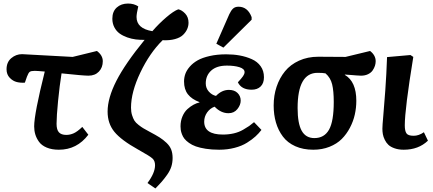

<svg xmlns="http://www.w3.org/2000/svg" viewBox="-20 -835 2457 1089"><path d="M300.8 -132.8Q300.8 -99.1 314.2 -84.5Q327.6 -69.8 356 -69.8Q377.4 -69.8 398.2 -79.1Q418.9 -88.4 446.8 -115.2L481 -70.8Q416.5 14.2 314 14.2Q273.9 14.2 244.9 2Q215.8 -10.3 201.2 -30.8Q186.5 -51.3 180.2 -72.8Q173.8 -94.2 173.8 -118.2Q173.8 -189 233.9 -429.2Q189.5 -433.1 176.8 -433.1Q156.2 -433.1 148.7 -427.5Q141.1 -421.9 132.8 -399.9L121.1 -366.2Q98.1 -364.3 75.7 -369.6Q53.2 -375 35.2 -393.8Q17.1 -412.6 17.1 -441.9Q17.1 -482.4 43.9 -505.1Q70.8 -527.8 105 -527.8L392.1 -512.2L529.8 -545.9Q563 -521 563 -487.8Q563 -452.1 541 -429Q519 -405.8 481.9 -405.8Q452.1 -405.8 329.1 -418.9Q317.9 -349.1 309.3 -262Q300.8 -174.8 300.8 -132.8Z M763.2 13.2Q667.5 -40 628.9 -87.2Q590.3 -134.3 590.3 -202.1Q590.3 -278.8 640.1 -376.5Q689.9 -474.1 800.3 -608.9Q774.9 -608.4 750.5 -611.3Q726.1 -614.3 701.4 -623Q676.8 -631.8 658.4 -645Q640.1 -658.2 628.7 -679.9Q617.2 -701.7 617.2 -729Q617.2 -770 642.3 -792.5Q667.5 -814.9 706.1 -814.9Q739.7 -814.9 764.2 -798.8Q754.4 -756.8 754.4 -738.8Q754.4 -672.9 844.2 -658.2Q880.9 -700.7 922.9 -736.6Q964.8 -772.5 991.2 -782.2Q1011.2 -778.3 1030.3 -758.1Q1049.3 -737.8 1049.3 -706.1Q1049.3 -687.5 1041.7 -670.2Q1034.2 -652.8 1018.3 -637.2Q1002.4 -621.6 972.4 -613.3Q942.4 -605 902.3 -606.9Q828.6 -534.2 775.9 -423.3Q723.1 -312.5 723.1 -224.1Q723.1 -200.7 729 -181.9Q734.9 -163.1 742.2 -151.1Q749.5 -139.2 765.9 -126.5Q782.2 -113.8 793.5 -107.2Q804.7 -100.6 828.1 -87.9Q864.3 -68.8 885 -55.7Q905.8 -42.5 924.6 -24.7Q943.4 -6.8 951.2 13.7Q959 34.2 959 61Q959 86.9 951.7 110.1Q944.3 133.3 928 156.2Q911.6 179.2 898.4 194.3Q885.3 209.5 861.3 233.9L816.4 203.1Q859.4 146 859.4 102.1Q859.4 77.1 844.5 63.7Q829.6 50.3 773.4 19Q771.5 17.6 770 16.8Q768.6 16.1 766.6 15.1Q764.6 14.2 763.2 13.2Z M1280.3 -753.9Q1290.5 -775.9 1302 -786.4Q1313.5 -796.9 1333 -796.9Q1384.8 -796.9 1407.2 -737.8V-723.1L1247.1 -564.9L1207 -586.9ZM1223.1 14.2Q1181.2 14.2 1147.2 8.8Q1113.3 3.4 1090.8 -4.6Q1068.4 -12.7 1051.8 -24.7Q1035.2 -36.6 1026.1 -48.1Q1017.1 -59.6 1012 -73.5Q1006.8 -87.4 1005.4 -97.4Q1003.9 -107.4 1003.9 -118.2Q1003.9 -149.4 1014.9 -175Q1025.9 -200.7 1043.2 -216.3Q1060.5 -231.9 1077.9 -241.2Q1095.2 -250.5 1111.3 -253.9V-255.9Q1067.9 -272 1045.9 -300Q1023.9 -328.1 1023.9 -373Q1023.9 -395 1031.2 -415.8Q1038.6 -436.5 1056.4 -457Q1074.2 -477.5 1100.8 -492.7Q1127.4 -507.8 1169.4 -517.3Q1211.4 -526.9 1263.2 -526.9Q1304.2 -526.9 1340.1 -520.3Q1376 -513.7 1408 -499.5Q1439.9 -485.4 1458.5 -459.2Q1477.1 -433.1 1477.1 -397Q1477.1 -362.8 1458.3 -344.5Q1439.5 -326.2 1407.2 -326.2Q1349.6 -326.2 1329.1 -368.2Q1350.1 -390.6 1358.6 -403.1Q1367.2 -415.5 1367.2 -425.8Q1367.2 -444.8 1338.1 -453.9Q1309.1 -462.9 1267.1 -462.9Q1209 -462.9 1178 -434.8Q1147 -406.7 1147 -361.8Q1147 -335 1164.6 -315.4Q1182.1 -295.9 1205.1 -291Q1238.3 -325.2 1278.3 -325.2Q1309.6 -325.2 1327.4 -307.6Q1345.2 -290 1345.2 -264.2Q1345.2 -239.7 1326.4 -216.3Q1307.6 -192.9 1275.9 -192.9Q1232.9 -192.9 1197.3 -230Q1171.4 -220.7 1154.8 -197.3Q1138.2 -173.8 1138.2 -145Q1138.2 -71.8 1244.1 -71.8Q1277.3 -71.8 1306.4 -78.6Q1335.4 -85.4 1359.4 -99.4Q1383.3 -113.3 1393.3 -120.4Q1403.3 -127.4 1420.9 -142.1L1462.9 -98.1Q1448.2 -78.6 1429.2 -61.3Q1410.2 -43.9 1381.1 -25.6Q1352.1 -7.3 1311 3.4Q1270 14.2 1223.1 14.2Z M2079.1 -545.9Q2110.8 -521.5 2110.8 -487.8Q2110.8 -475.1 2106.7 -461.9Q2102.5 -448.7 2093.5 -435.5Q2084.5 -422.4 2067.4 -414.1Q2050.3 -405.8 2027.8 -405.8Q2020 -405.8 2004.4 -407Q1988.8 -408.2 1968 -409.9Q1947.3 -411.6 1936 -412.1V-410.2Q2001 -372.1 2001 -263.2Q2001 -223.6 1992.4 -185.3Q1983.9 -147 1964.8 -110.6Q1945.8 -74.2 1918.2 -46.6Q1890.6 -19 1848.9 -2.4Q1807.1 14.2 1756.8 14.2Q1699.2 14.2 1655 -5.6Q1610.8 -25.4 1584.5 -60.5Q1558.1 -95.7 1545.2 -139.9Q1532.2 -184.1 1532.2 -236.8Q1532.2 -293.5 1548.8 -343Q1565.4 -392.6 1596.4 -430.7Q1627.4 -468.8 1676.3 -491Q1725.1 -513.2 1785.2 -513.2L1939.9 -512.2ZM1873 -256.8Q1873 -319.3 1863.8 -356.9Q1854.5 -394.5 1826.2 -418.9Q1811.5 -421.9 1781.2 -421.9Q1668 -421.9 1668 -222.2Q1668 -134.8 1691.2 -93.3Q1714.4 -51.8 1763.2 -51.8Q1819.3 -51.8 1846.2 -99.4Q1873 -147 1873 -256.8Z M2308.1 -522.9 2324.2 -512.2Q2275.9 -215.8 2275.9 -124Q2275.9 -92.8 2285.2 -78.9Q2294.4 -64.9 2326.2 -64.9Q2355.5 -64.9 2384.3 -85L2407.2 -37.1Q2353.5 14.2 2270 14.2Q2240.7 14.2 2218.3 6.3Q2195.8 -1.5 2183.1 -13.4Q2170.4 -25.4 2162.4 -42Q2154.3 -58.6 2151.6 -73.5Q2148.9 -88.4 2148.9 -105Q2148.9 -123 2153.8 -176.5Q2158.7 -230 2165.3 -321.8Q2171.9 -413.6 2175.3 -511.2Z"/></svg>

Font: Literata Book
Style: Bold Italic
Weight: 700
Italic angle: -3°
Designer: Latin by Veronika Burian and Jose Scaglione. Greek by Irene Vlachou. Cyrillic by Vera Evstafieva
Foundry: TypeTogether
Version: Version 1.003;PS 001.003;hotconv 1.0.88;makeotf.lib2.5.64775